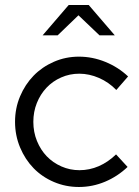

<svg xmlns="http://www.w3.org/2000/svg" viewBox="-20 -737 553 766"><path d="M297 -58Q337 -58 374 -74Q411 -90 443 -121L489 -71Q449 -33 399 -12Q349 9 295 9Q242 9 195 -11Q148 -31 114 -66Q80 -101 60 -149Q40 -197 40 -251Q40 -305 60 -352.5Q80 -400 114 -435Q148 -470 195 -490.5Q242 -511 295 -511Q349 -511 400.5 -490Q452 -469 491 -432L444 -378Q414 -409 375 -426Q336 -443 296 -443Q258 -443 224 -428Q190 -413 165.5 -387Q141 -361 127 -326Q113 -291 113 -251Q113 -210 127.5 -174.5Q142 -139 166.5 -113.5Q191 -88 225 -73Q259 -58 297 -58ZM377 -596 293 -676 210 -596H150L254 -717H334L438 -596Z"/></svg>

Font: Red Hat Display
Style: Regular
Weight: 400
Designer: Pentagram / MCKL
Foundry: Pentagram / MCKL
Version: Version 1.003; Red Hat Display